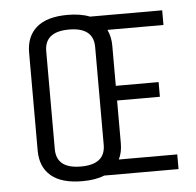

<svg xmlns="http://www.w3.org/2000/svg" viewBox="-50 -716 800 782"><g transform="rotate(-5 350.0 -325.0)"><path d="M425 -525V-360H600V-300H425V-125Q425 -88 411 -60H650V0H346Q310 15 256 15Q171 15 128 -21.5Q85 -58 85 -125V-525Q85 -592 127.5 -628.5Q170 -665 254 -665Q308 -665 345 -650H640V-590H411Q425 -560 425 -525ZM355 -125V-525Q355 -605 255 -605Q155 -605 155 -525V-125Q155 -45 255 -45Q355 -45 355 -125Z"/></g></svg>

Font: Unica One
Style: Regular
Weight: 400
Designer: Eduardo Rodriguez Tunni
Foundry: Eduardo Rodriguez Tunni
Version: Version 1.001